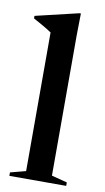

<svg xmlns="http://www.w3.org/2000/svg" viewBox="-85 -778 450 820"><g transform="rotate(10 140.0 -368.0)"><path d="M196 -32.5 263.5 -15V0H17V-15L84 -32.5V-633.5Q77.5 -638.5 66.2 -645.2Q55 -652 39.2 -661Q23.5 -670 4 -680.5V-691.5L191.5 -736H197.5L196 -645Z"/></g></svg>

Font: Newsreader 60pt Medium
Style: Regular
Weight: 500
Designer: Hugues Gentile
Foundry: Production Type
Version: Version 1.003